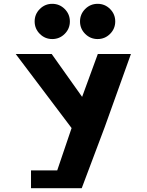

<svg xmlns="http://www.w3.org/2000/svg" viewBox="-20 -984 766 1003"><path d="M188 -937Q215 -964 253 -964Q291 -964 318 -937Q345 -910 345 -872Q345 -834 318 -807Q291 -780 253 -780Q215 -780 188 -807Q161 -834 161 -872Q161 -910 188 -937ZM425 -937Q452 -964 490 -964Q528 -964 555 -937Q582 -910 582 -872Q582 -834 555 -807Q528 -780 490 -780Q452 -780 425 -807Q398 -834 398 -872Q398 -910 425 -937ZM62 -702H250L409 -478L491 -702H664L527 -320L407 -1H247H142V-94H279L354 -315Z"/></svg>

Font: Hussar
Style: BoldWeb
Weight: 700
Foundry: Cannot Into Space Fonts
Version: Version 2.00